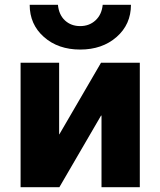

<svg xmlns="http://www.w3.org/2000/svg" viewBox="-20 -782 670 802"><path d="M227 -520V-221H228L402 -520H564V0H404V-299H402L228 0H66V-520ZM104 -762H222Q226 -720 251.5 -696.5Q277 -673 315 -673Q353 -673 379 -697Q405 -721 409 -762H527Q527 -680 467 -627.5Q407 -575 315 -575Q223 -575 163.5 -627.5Q104 -680 104 -762Z"/></svg>

Font: Mplus 1p ExtraBold
Style: Regular
Weight: 800
Version: Version 1.061